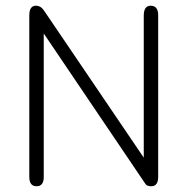

<svg xmlns="http://www.w3.org/2000/svg" viewBox="-20 -648 659 675"><path d="M511.7 6.8Q498 6.8 492.2 0L133.8 -530.3V-25.4Q133.8 6.8 108.4 6.8Q83 6.8 83 -26.4V-593.8Q83 -627.9 106.4 -627.9Q124 -627.9 135.7 -609.4L485.4 -93.8V-592.8Q485.4 -627.9 509.8 -627.9Q536.1 -627.9 536.1 -593.8V-26.4Q536.1 6.8 511.7 6.8Z"/></svg>

Font: Jura
Style: Book
Weight: 400
Version: Version 2.3